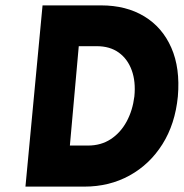

<svg xmlns="http://www.w3.org/2000/svg" viewBox="-20 -693 684 713"><path d="M138 -673H355.5Q448.5 -673 515.8 -632.2Q583 -591.5 616.2 -515.8Q649.5 -440 640.5 -335Q630.5 -232.5 583.2 -157.5Q536 -82.5 461 -41.2Q386 0 293.5 0H74.5ZM272.5 -521.5 239.5 -152.5H307Q355 -152.5 391.2 -176.2Q427.5 -200 450 -241.2Q472.5 -282.5 479 -335Q484.5 -390 469.2 -432Q454 -474 421 -497.8Q388 -521.5 339.5 -521.5Z"/></svg>

Font: Karla ExtraBold
Style: Italic
Weight: 800
Italic angle: -8°
Designer: Jonathan Pinhorn
Version: Version 2.004;gftools[0.9.33]